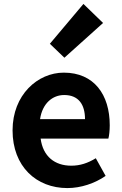

<svg xmlns="http://www.w3.org/2000/svg" viewBox="-20 -944 621 978"><path d="M323 14C392 14 463 -10 518 -48L468 -138C427 -113 388 -100 343 -100C259 -100 199 -147 187 -238H532C536 -252 539 -279 539 -306C539 -462 459 -574 305 -574C172 -574 44 -461 44 -280C44 -95 166 14 323 14ZM184 -337C196 -418 248 -460 307 -460C380 -460 413 -412 413 -337ZM308 -650 505 -827 405 -924 234 -721Z"/></svg>

Font: Noto Sans TC
Style: Bold
Weight: 700
Designer: Ryoko NISHIZUKA 西塚涼子 (kana, bopomofo & ideographs); Paul D. Hunt (Latin, Greek & Cyrillic); Sandoll Communications 산돌커뮤니
Foundry: Adobe
Version: Version 2.004;hotconv 1.0.118;makeotfexe 2.5.65603